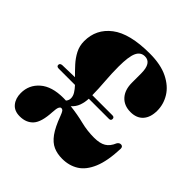

<svg xmlns="http://www.w3.org/2000/svg" viewBox="-191 -861 1022 1022"><g transform="rotate(45 319.5 -350.0)"><path d="M25.5 -78.5Q25.5 -140 71.8 -180.2Q118 -220.5 205 -220.5Q214.5 -220.5 224 -220Q234.5 -232 234.5 -247.5Q234.5 -264 224.5 -280.2Q214.5 -296.5 199 -313H77Q60.5 -313 60.5 -325.5Q60.5 -338 76.5 -339.5L170 -342Q146.5 -365 123.2 -390.5Q100 -416 84.2 -446.2Q68.5 -476.5 68.5 -512.5Q68.5 -603 140.2 -658Q212 -713 362.5 -713Q445.5 -713 499.5 -686.2Q553.5 -659.5 579.8 -616.8Q606 -574 606 -525.5Q606 -475.5 581 -447.5Q556 -419.5 510 -419.5Q461.5 -419.5 433.2 -450.5Q405 -481.5 405 -536V-605.5Q405 -684 355 -684Q323 -684 308.5 -652.5Q294 -621 294 -546Q294 -494 298.2 -441.2Q302.5 -388.5 303 -339.5H454.5Q469 -339.5 469 -326Q469 -313 454.5 -313H303Q302 -285.5 293 -260.2Q284 -235 263 -217Q320 -210.5 368.8 -198.2Q417.5 -186 469 -186Q513 -186 537.2 -200.8Q561.5 -215.5 575.5 -249.5Q583.5 -263 597 -262.5Q611.5 -261.5 611.5 -244.5Q608 -149.5 584.2 -93Q560.5 -36.5 520.8 -11.5Q481 13.5 428.5 13.5Q391 13.5 361.8 0.5Q332.5 -12.5 308.2 -46Q284 -79.5 261.5 -140.5Q254 -160.5 248.8 -167.5Q243.5 -174.5 235 -174.5Q228 -174.5 223 -164.5Q218 -154.5 216.5 -126.5Q212.5 -47 185 -16.8Q157.5 13.5 109 13.5Q68 13.5 46.8 -12.5Q25.5 -38.5 25.5 -78.5Z"/></g></svg>

Font: Fraunces 72pt S000 Black
Style: Regular
Weight: 900
Version: Version 1.000; ttfautohint (v1.8.3)